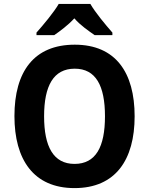

<svg xmlns="http://www.w3.org/2000/svg" viewBox="-20 -1047 764 984"><path d="M443 -1027H281C257 -985 201 -918 167 -880V-867H258C287 -887 328 -917 361 -953C392 -917 435 -888 465 -867H556V-880C520 -921 469 -982 443 -1027ZM670 -451C670 -675 573 -818 363 -818C154 -818 54 -680 54 -452C54 -229 152 -83 362 -83C572 -83 670 -228 670 -451ZM206 -451C206 -607 254 -695 363 -695C471 -695 518 -608 518 -451C518 -294 471 -207 362 -207C254 -207 206 -295 206 -451Z"/></svg>

Font: Noto Sans Kannada UI SemiCondensed
Style: Bold
Weight: 700
Width: 4
Designer: Jelle Bosma - Monotype Design Team
Foundry: Monotype Imaging Inc.
Version: Version 2.005